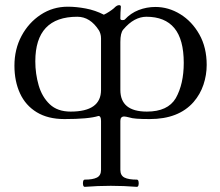

<svg xmlns="http://www.w3.org/2000/svg" viewBox="-20 -452 852 745"><path d="M309 273Q304 273 302.5 266Q301 259 302.5 252Q304 245 309 245Q340 245 356 237Q372 229 372 207V17Q372 -2 362 -2Q324 10 230 10Q166 10 122.5 -16.5Q79 -43 57.5 -90Q36 -137 36 -197Q36 -261 63.5 -312.5Q91 -364 138 -395Q185 -426 243 -426Q276 -426 313 -419Q350 -412 383 -395Q392 -399 403.5 -406.5Q415 -414 422 -420Q433 -432 442 -432Q449 -432 449 -426Q448 -415 447.5 -403.5Q447 -392 447 -380Q447 -374 455 -374Q462 -374 464 -376Q487 -401 518 -413Q549 -425 583 -425Q634 -425 679.5 -397Q725 -369 753.5 -318.5Q782 -268 782 -200Q782 -161 769.5 -123.5Q757 -86 731 -56Q673 10 561 10Q529 10 510 8.5Q491 7 483 4Q474 2 470 1Q466 0 462 0Q447 0 447 17V207Q447 229 463 237Q479 245 511 245Q516 245 517.5 252Q519 259 517.5 266Q516 273 511 273Q486 271 460.5 270Q435 269 410 269Q385 269 359.5 270Q334 271 309 273ZM254 -19Q372 -19 372 -103V-303Q372 -313 369.5 -321Q367 -329 364 -334Q330 -387 280 -387Q117 -387 117 -214Q117 -166 130 -121Q143 -76 173 -47.5Q203 -19 254 -19ZM550 -19Q631 -19 662 -71Q693 -126 693 -208Q693 -299 656.5 -343Q620 -387 548 -387Q525 -387 502.5 -375Q480 -363 458 -337Q447 -324 447 -289V-103Q447 -19 550 -19Z"/></svg>

Font: Junicode SmExp
Style: Regular
Weight: 400
Width: 6
Designer: Peter S. Baker
Version: Version 2.205; ttfautohint (v1.8.4)